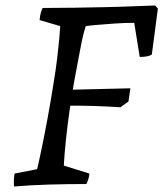

<svg xmlns="http://www.w3.org/2000/svg" viewBox="-20 -669 594 698"><path d="M31 9Q30 -3 30.5 -14.5Q31 -26 33 -38L115 -54Q123 -88 133 -136.5Q143 -185 153.5 -242Q164 -299 173 -356Q183 -416 188 -458Q193 -500 195.5 -528.5Q198 -557 199 -574L124 -596Q125 -610 128 -621Q131 -632 135 -640Q195 -640 252 -641Q309 -642 360.5 -643Q412 -644 458.5 -646Q505 -648 544 -649L554 -638L532 -471Q525 -466 513.5 -464Q502 -462 488 -462L468 -586Q434 -586 397.5 -583.5Q361 -581 332.5 -578.5Q304 -576 292 -574Q288 -563 283 -543.5Q278 -524 270.5 -483.5Q263 -443 249 -369Q241 -323 233 -267.5Q225 -212 219.5 -159Q214 -106 212 -67L305 -38Q304 -28 301.5 -19Q299 -10 294 0Q224 0 157 2Q90 4 31 9ZM418 -279Q373 -282 329 -283.5Q285 -285 234 -285L244 -343L454 -348L447 -300Z"/></svg>

Font: Labrada
Style: Italic
Weight: 400
Italic angle: -7°
Designer: Mercedes Jáuregui
Foundry: Omnibus-Type Team
Version: Version 1.000